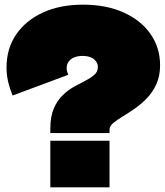

<svg xmlns="http://www.w3.org/2000/svg" viewBox="-20 -804 710 824"><path d="M34 -394Q20.5 -428 14.2 -456.5Q8 -485 8 -514Q8 -595 49.2 -655.8Q90.5 -716.5 164.2 -750.2Q238 -784 336 -784Q436.5 -784 511 -750.2Q585.5 -716.5 626.2 -657.8Q667 -599 667 -524Q667 -478 651.2 -443.2Q635.5 -408.5 610.8 -382.8Q586 -357 558.5 -338Q531 -319 506.2 -304Q481.5 -289 465.8 -275.8Q450 -262.5 450 -248V-233H196V-252Q196 -304 210.8 -338.2Q225.5 -372.5 248.8 -395Q272 -417.5 298 -432Q324 -446.5 347.2 -458.2Q370.5 -470 385.2 -483.2Q400 -496.5 400 -516Q400 -529.5 392.2 -540.5Q384.5 -551.5 369.8 -557.8Q355 -564 334 -564Q314.5 -564 299.2 -558Q284 -552 275 -540.2Q266 -528.5 266 -511Q266 -504.5 267.8 -498Q269.5 -491.5 273 -483ZM196 -200H450V0H196Z"/></svg>

Font: Hepta Slab Black
Style: Regular
Weight: 900
Designer: Michael LaGattuta
Foundry: Michael LaGattuta
Version: Version 1.102